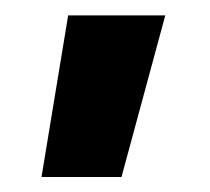

<svg xmlns="http://www.w3.org/2000/svg" viewBox="-20 -116 277 253"><path d="M140.1 117.2H34.7L69.8 -95.7H197.8Z"/></svg>

Font: Kumbh Sans ExtraBold
Style: Regular
Weight: 800
Version: Version 1.005